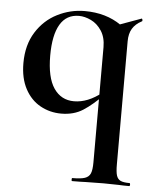

<svg xmlns="http://www.w3.org/2000/svg" viewBox="-50 -441 602 759"><g transform="rotate(5 251.0 -62.0)"><path d="M32 -173Q32 -245 64 -296Q96 -347 147.5 -373Q199 -399 256 -399Q341 -399 401 -357L342 -263Q342 -302 325 -328Q308 -354 283 -366Q258 -378 235 -378Q185 -378 160 -335.5Q135 -293 135 -212Q135 -125 164 -82.5Q193 -40 244 -40Q299 -40 354 -84L363 -77Q321 -34 284.5 -10.5Q248 13 198 13Q153 13 115 -8Q77 -29 54.5 -71Q32 -113 32 -173ZM264 263Q298 263 314 257.5Q330 252 336 238Q342 224 342 194V-338L480 -388L482 -389Q485 -389 486 -384Q487 -379 484 -378Q459 -365 447 -345Q435 -325 435 -295V194Q435 224 439.5 238Q444 252 455.5 257.5Q467 263 491 263Q494 263 494 269Q494 275 491 275Q465 275 449 274L389 273L318 274Q299 275 264 275Q262 275 262 269Q262 263 264 263Z"/></g></svg>

Font: Cormorant Infant
Style: Bold
Weight: 700
Designer: Christian Thalmann (Catharsis Fonts)
Foundry: Catharsis Fonts
Version: Version 4.000